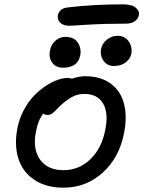

<svg xmlns="http://www.w3.org/2000/svg" viewBox="-20 -847 657 879"><path d="M298.8 -729Q269 -729 255.1 -743.7Q241.2 -758.3 245.1 -776.9Q247.1 -789.6 257.6 -800Q268.1 -810.5 290 -813Q407.2 -827.1 543 -827.1Q584 -827.1 601.8 -811.5Q619.6 -795.9 616.2 -778.8Q612.3 -760.7 597.2 -749.8Q582 -738.8 558.1 -738.8Q460.9 -738.8 380.9 -733.9Q300.8 -729 298.8 -729ZM501 -544.9Q471.2 -544.9 454.1 -568.4Q437 -591.8 442.9 -623Q447.8 -648.4 469.7 -665.8Q491.7 -683.1 518.1 -683.1Q552.2 -683.1 569.6 -656.7Q586.9 -630.4 581.1 -600.1Q576.7 -578.6 555.9 -561.8Q535.2 -544.9 501 -544.9ZM268.1 -537.1Q235.4 -537.1 218.8 -560.3Q202.1 -583.5 209 -617.2Q214.4 -643.6 233.9 -660.9Q253.4 -678.2 279.8 -678.2Q318.8 -678.2 336.2 -651.9Q353.5 -625.5 347.2 -592.8Q335.9 -537.1 268.1 -537.1ZM271 12.2Q190.9 12.2 137.2 -23.7Q83.5 -59.6 64 -121.6Q44.4 -183.6 60.1 -262.2Q68.8 -305.2 88.9 -343Q108.9 -380.9 134 -407Q159.2 -433.1 187.7 -452.4Q216.3 -471.7 242.7 -481Q269 -490.2 290 -490.2Q298.8 -490.2 309.1 -486.8Q341.8 -498 370.1 -498Q440.4 -498 486.3 -464.6Q532.2 -431.2 547.6 -372.3Q563 -313.5 547.9 -237.8Q526.4 -125.5 450.2 -56.6Q374 12.2 271 12.2ZM145 -246.1Q128.4 -165.5 163.1 -116.7Q197.8 -67.9 271 -67.9Q341.8 -67.9 394 -118.4Q446.3 -168.9 461.9 -252.9Q477.5 -329.6 451.9 -373.3Q426.3 -417 366.2 -417Q337.9 -417 316.9 -406.7Q295.9 -396.5 267.1 -373Q254.4 -362.3 240 -346.9Q225.6 -331.5 217.3 -326.2Q209 -320.8 196.8 -320.8Q184.6 -320.8 178.2 -327.1Q153.8 -295.9 145 -246.1Z"/></svg>

Font: Shantell Sans Normal
Style: Italic
Weight: 400
Italic angle: -11.31°
Designer: Stephen Nixon, Anya Danilova, Shantell Martin
Foundry: Arrow Type
Version: Version 1.006;[559af2be0]